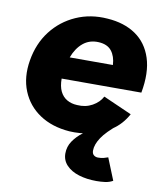

<svg xmlns="http://www.w3.org/2000/svg" viewBox="-81 -579 726 854"><g transform="rotate(10 281.5 -151.5)"><path d="M255 12Q176 6 120.5 -31Q65 -68 40 -129.5Q15 -191 28 -268Q41 -346 84.5 -402.5Q128 -459 193.5 -488Q259 -517 336 -511Q412 -506 464 -470.5Q516 -435 537 -370Q558 -305 541 -213H181Q181 -178 192 -155.5Q203 -133 223 -121.5Q243 -110 269 -109Q307 -106 337.5 -123Q368 -140 382 -167L511 -110Q485 -62 442.5 -34Q400 -6 351 4.5Q302 15 255 12ZM200 -312H395Q393 -351 374 -375Q355 -399 315 -401Q274 -403 245 -379Q216 -355 200 -312ZM412 209Q368 209 332.5 198Q297 187 276 165Q255 143 255 112Q255 81 272 56Q289 31 316 10.5Q343 -10 374 -27.5Q405 -45 432 -60L467 -54Q416 -13 395 19Q374 51 374 78Q374 92 382 98.5Q390 105 401 105Q416 105 427 102Q438 99 446 96L486 195Q470 204 451 206.5Q432 209 412 209Z"/></g></svg>

Font: Figtree ExtraBold
Style: Italic
Weight: 800
Italic angle: -9.5°
Foundry: Erik Kennedy
Version: Version 2.001;gftools[0.9.30]